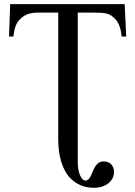

<svg xmlns="http://www.w3.org/2000/svg" viewBox="-20 -682 649 921"><path d="M23.4 -506.8 28.8 -662.1H578.1L585.4 -506.8H563.5Q557.6 -574.2 522 -600.6Q515.1 -606.9 507.6 -610.8Q500 -614.7 490 -617.2Q480 -619.6 466.1 -620.6Q452.1 -621.6 432.1 -621.6H353V96.7Q353 117.2 356.4 133.5Q359.9 149.9 365 161.1Q370.1 172.4 376.5 178.2Q382.8 184.1 389.2 184.1Q398.9 184.1 405.3 177.2Q411.6 170.4 416.5 160.2Q421.4 149.9 426 138.2Q430.7 126.5 437 116.2Q443.4 106 453.1 99.1Q462.9 92.3 477.5 92.3Q486.8 92.3 495.8 95.2Q504.9 98.1 511.7 104.5Q518.6 110.8 522.7 120.6Q526.9 130.4 526.9 143.6Q526.9 157.7 520.8 171.1Q514.6 184.6 502.2 195.3Q489.7 206.1 471.4 212.4Q453.1 218.8 428.7 218.8Q413.6 218.8 395 215.3Q376.5 211.9 357.7 202.4Q338.9 192.9 321 176.3Q303.2 159.7 289.6 133.3Q275.9 106.9 267.6 69.8Q259.3 32.7 259.3 -18.1V-621.6H165.5Q132.3 -621.6 111.6 -613.5Q90.8 -605.5 75.2 -588.9Q69.3 -583 64.7 -576.4Q60.1 -569.8 56.2 -560.3Q52.2 -550.8 49.3 -537.8Q46.4 -524.9 44.4 -506.8Z"/></svg>

Font: Doulos SIL Afr
Style: Regular
Weight: 400
Designer: Walt Agee, Victor Gaultney, Peter Martin, Debbi Hosken, Becca Hirsbrunner
Foundry: SIL International
Version: Version 5.000